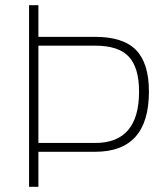

<svg xmlns="http://www.w3.org/2000/svg" viewBox="-20 -720 641 740"><path d="M347 -169Q516 -169 516 -367Q516 -459 476.5 -501.5Q437 -544 347 -544H128V-169ZM347 -135H128V0H92V-700H128V-578H347Q455 -578 504.5 -527Q554 -476 554 -367Q554 -135 347 -135Z"/></svg>

Font: Titillium Web[RUS by Daymarius]
Style: Regular
Weight: 200
Designer: Cyrillization by Daymarius
Foundry: Cyrillization by Daymarius
Version: Version 1.002 September 11, 2018